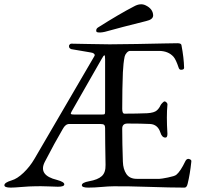

<svg xmlns="http://www.w3.org/2000/svg" viewBox="-25 -850 911 875"><path d="M453 -705Q431 -700 419 -703Q413 -704 413.5 -712Q414 -720 422 -725Q520 -787 586 -821Q615 -837 638 -826Q672 -810 673 -780Q673 -761 641 -754Q528 -726 453 -705ZM454 -267Q454 -276 450 -280.5Q446 -285 432 -285H291Q273 -285 261 -262Q225 -201 179 -112Q148 -51 235 -30Q268 -21 268 -10Q268 1 239 1Q235 1 196 -0.5Q157 -2 132 -1Q111 -1 75 2Q39 5 24 5Q-5 5 -5 -6Q-5 -18 28 -28Q53 -35 82 -62.5Q111 -90 132 -126Q168 -188 265 -354Q362 -520 405 -594Q409 -600 403.5 -605Q398 -610 388 -611L300 -626Q292 -629 290 -635Q288 -641 291.5 -646Q295 -651 300 -651Q318 -651 378 -649.5Q438 -648 475 -648Q527 -648 599.5 -649.5Q672 -651 723 -652Q774 -653 784 -653Q801 -653 802 -644Q813 -586 814 -541Q814 -532 800 -532Q792 -532 789 -542Q777 -578 766 -591Q742 -618 699 -618H568Q560 -618 552.5 -609.5Q545 -601 543 -592Q537 -563 535 -520Q532 -448 532 -354Q532 -332 542 -332Q598 -332 646 -334Q678 -336 690 -347Q701 -357 707 -371Q709 -375 715.5 -381.5Q722 -388 725 -388Q729 -388 734 -383Q739 -378 738 -372Q733 -322 738 -240Q738 -223 729 -223Q713 -223 706 -246Q694 -283 659 -285Q617 -287 556 -287Q531 -287 532 -262Q532 -198 535 -113Q536 -79 551 -57Q566 -35 598 -35H702Q710 -35 740 -41Q770 -47 778 -53Q797 -68 820 -116Q825 -126 834 -126Q840 -125 844 -122Q848 -119 847 -114Q841 -56 830 -12Q826 5 816 5Q754 5 648.5 1.5Q543 -2 492 -1Q471 -1 438 2Q405 5 377 5Q348 5 348 -6Q348 -18 381 -24Q421 -31 439 -47.5Q457 -64 456 -99Q454 -209 454 -267ZM438 -581Q375 -472 302 -343Q296 -333 298.5 -330.5Q301 -328 314 -328H438Q450 -328 452 -330Q454 -332 454 -343V-580Q454 -598 451 -598Q447 -598 438 -581Z"/></svg>

Font: EB Garamond
Style: SC
Weight: 400
Version: Version 000.010